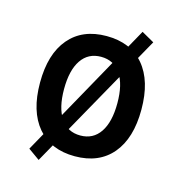

<svg xmlns="http://www.w3.org/2000/svg" viewBox="-99 -674 783 829"><g transform="rotate(15 293.0 -260.0)"><path d="M147 65.4 95.7 28.8 437.5 -585 493.7 -553.2ZM293 9.8Q185.5 9.8 126 -60.5Q66.4 -130.9 66.4 -258.8Q66.4 -387.2 126 -457.3Q185.5 -527.3 293 -527.3Q400.9 -527.3 460.2 -457.3Q519.5 -387.2 519.5 -258.8Q519.5 -130.9 460.2 -60.5Q400.9 9.8 293 9.8ZM293 -83Q350.1 -83 381.1 -128.9Q412.1 -174.8 412.1 -258.8Q412.1 -343.3 381.1 -388.9Q350.1 -434.6 293 -434.6Q235.8 -434.6 204.8 -388.9Q173.8 -343.3 173.8 -258.8Q173.8 -174.8 204.8 -128.9Q235.8 -83 293 -83Z"/></g></svg>

Font: Cascadia Mono
Style: Regular
Weight: 400
Monospace: yes
Designer: Aaron Bell
Foundry: Saja Typeworks
Version: Version 2404.023